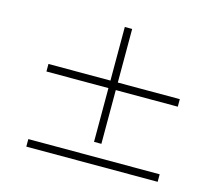

<svg xmlns="http://www.w3.org/2000/svg" viewBox="-108 -929 1216 1059"><g transform="rotate(15 500.0 -399.0)"><path d="M875 -10V-53H125V-10ZM521 -132V-439H875V-482H521V-788H479V-482H125V-439H479V-132Z"/></g></svg>

Font: AllPunType Light
Style: Regular
Weight: 300
Version: 1.0